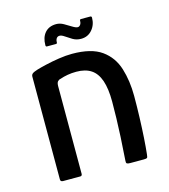

<svg xmlns="http://www.w3.org/2000/svg" viewBox="-95 -684 671 761"><g transform="rotate(-15 240.5 -304.0)"><path d="M71 0Q60 0 60 -9Q60 -115 60 -220.5Q60 -326 60 -431Q60 -439 65.5 -443.5Q71 -448 87 -453Q100 -457 125.5 -463Q151 -469 180.5 -473.5Q210 -478 235 -478Q314 -478 356 -448Q398 -418 414 -366.5Q430 -315 430 -253Q430 -209 428.5 -164.5Q427 -120 424.5 -81.5Q422 -43 419 -16Q418 -4 415 -2Q412 0 402 0H346Q336 0 332.5 -2.5Q329 -5 330 -14Q330 -20 332 -46.5Q334 -73 336 -110Q338 -147 339 -185.5Q340 -224 340 -254Q340 -307 328.5 -340.5Q317 -374 293.5 -389.5Q270 -405 233 -405Q214 -405 197 -402Q180 -399 166 -394Q159 -393 154 -387.5Q149 -382 149 -368Q149 -315 149 -255.5Q149 -196 149 -133.5Q149 -71 149 -9Q149 0 141 0ZM147 -532Q142 -532 142 -538Q142 -570 158.5 -589Q175 -608 205 -608Q220 -608 235 -599.5Q250 -591 263.5 -582.5Q277 -574 285 -574Q291 -574 295.5 -580Q300 -586 300 -595Q300 -602 305 -602H343Q349 -602 349 -596Q349 -567 331.5 -546.5Q314 -526 286 -526Q267 -526 252 -535Q237 -544 225.5 -552Q214 -560 206 -560Q198 -560 193.5 -554Q189 -548 189 -538Q189 -532 184 -532Z"/></g></svg>

Font: Glory Thin Medium
Style: Regular
Weight: 500
Version: Version 1.011